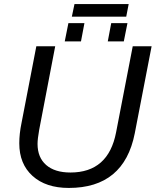

<svg xmlns="http://www.w3.org/2000/svg" viewBox="-20 -916 767 946"><path d="M319 10Q206 10 140.5 -49Q75 -108 75 -210Q75 -257 86 -310L159 -688H252L173 -276Q165 -231 165 -207Q165 -140 207.5 -103Q250 -66 327 -66Q514 -66 552 -264L634 -688H727L644 -259Q591 10 319 10ZM590 -712H511L528 -802H608ZM379 -712H299L317 -802H396ZM614 -896 602 -834H334L347 -896Z"/></svg>

Font: Libra Sans
Style: Italic
Weight: 400
Italic angle: -12°
Foundry: Context Ltd
Version: Version 1.002